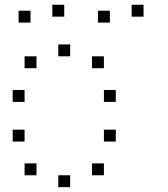

<svg xmlns="http://www.w3.org/2000/svg" viewBox="-20 -820 707 807"><path d="M416.7 -133.3V-83.3H366.7V-133.3ZM275 -83.3V-33.3H225V-83.3ZM133.3 -133.3V-83.3H83.3V-133.3ZM466.7 -275V-225H416.7V-275ZM83.3 -275V-225H33.3V-275ZM466.7 -441.7V-391.7H416.7V-441.7ZM83.3 -441.7V-391.7H33.3V-441.7ZM416.7 -583.3V-533.3H366.7V-583.3ZM275 -633.3V-583.3H225V-633.3ZM133.3 -583.3V-533.3H83.3V-583.3ZM583.3 -800V-750H533.3V-800ZM441.7 -775V-725H391.7V-775ZM250 -800V-750H200V-800ZM108.3 -775V-725H58.3V-775Z"/></svg>

Font: 0xA000-Boxes
Style: Boxes
Weight: 400
Version: Version 0.1